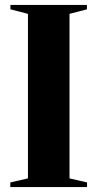

<svg xmlns="http://www.w3.org/2000/svg" viewBox="-20 -763 397 783"><path d="M94 -35.5V-706.5L22.5 -725V-743H334.5V-725L263.5 -706.5V-35.5L335 -19V0H22V-19Z"/></svg>

Font: Merriweather 144pt ExtraBold
Style: Regular
Weight: 800
Version: Version 2.100